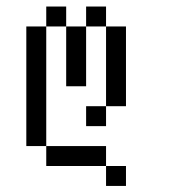

<svg xmlns="http://www.w3.org/2000/svg" viewBox="-20 -458 540 602"><path d="M375 125V62.5H312.5V125ZM312.5 62.5V0H125V62.5ZM125 0Q125 0 125 -375H62.5Q62.5 -375 62.5 0ZM312.5 -125H250V-62.5H312.5ZM312.5 -125H375Q375 -125 375 -375H312.5Q312.5 -375 312.5 -125ZM187.5 -375V-187.5H250V-375ZM125 -375H187.5V-437.5H125ZM250 -375H312.5V-437.5H250Z"/></svg>

Font: BFUnifontExMono
Style: Regular
Weight: 500
Version: Version 15.0.06